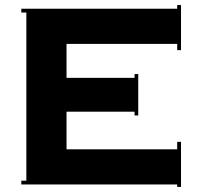

<svg xmlns="http://www.w3.org/2000/svg" viewBox="-20 -735 786 765"><path d="M64.9 0V-15.1H85V-685.1H64.9V-700.2H686V-714.8H701.2V-535.2H686V-560.1H245.1V-424.8H516.1V-439.9H530.8V-274.9H516.1V-290H245.1V-140.1H686V-169.9H701.2V9.8H686V0Z"/></svg>

Font: Copperplate CC
Style: Bold
Weight: 700
Designer: indestructible type*
Foundry: Cowboy Collective
Version: Version 1.000